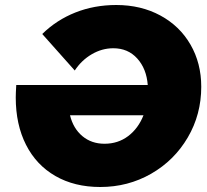

<svg xmlns="http://www.w3.org/2000/svg" viewBox="-20 -734 828 768"><path d="M785 -387Q785 -276 731 -184Q677 -92 584.5 -39Q492 14 381 14Q278 14 201.5 -30Q125 -74 84 -155Q43 -236 43 -344Q43 -360 45 -394H571Q566 -459 529 -500Q492 -541 433 -541Q388 -541 347 -517Q306 -493 279 -452L149 -598Q206 -654 281.5 -684Q357 -714 445 -714Q544 -714 621.5 -672Q699 -630 742 -555.5Q785 -481 785 -387ZM554 -273H260Q273 -220 309.5 -189.5Q346 -159 398 -159Q452 -159 492.5 -189.5Q533 -220 554 -273Z"/></svg>

Font: Gontserrat ExtraBold
Style: Italic
Weight: 800
Italic angle: -11.3°
Designer: Julieta Ulanovsky
Foundry: Julieta Ulanovsky
Version: Version 6.001